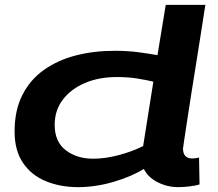

<svg xmlns="http://www.w3.org/2000/svg" viewBox="-20 -760 895 790"><path d="M713 10Q668 10 628 -10.5Q588 -31 572 -65Q520 -33 446.5 -11.5Q373 10 301 10Q228 10 168.5 -14.5Q109 -39 74.5 -90Q40 -141 40 -219Q40 -305 71.5 -368Q103 -431 159.5 -471.5Q216 -512 290.5 -531.5Q365 -551 451 -551Q506 -551 550.5 -545Q595 -539 628 -533L662 -740H825Q825 -740 820 -708.5Q815 -677 807 -625Q799 -573 789 -511Q779 -449 769 -386Q759 -323 751 -270Q743 -217 738 -184Q733 -151 733 -149Q733 -108 771 -108Q778 -108 785.5 -109Q793 -110 799 -112L801 -1Q784 4 759.5 7Q735 10 713 10ZM363 -107Q414 -107 469.5 -122Q525 -137 569 -159L611 -424Q582 -431 544.5 -437Q507 -443 460 -443Q387 -443 329.5 -418.5Q272 -394 238.5 -350Q205 -306 205 -246Q205 -177 250.5 -142Q296 -107 363 -107Z"/></svg>

Font: Georama ExtraExtended SemiBold
Style: Italic
Weight: 600
Width: 8
Italic angle: -9°
Designer: Jean-Baptiste Levee
Foundry: Production Type
Version: Version 1.000